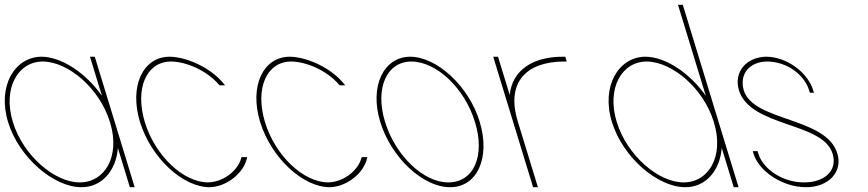

<svg xmlns="http://www.w3.org/2000/svg" viewBox="-77 -789 3613 799"><path d="M-43.4 -281C-89 -430 -16.3 -552 95.4 -553C178.5 -553 281 -485.1 347.3 -389.8L300.5 -543L297.4 -553H317.4L320.5 -543L399.4 -285C399.8 -283.7 400.2 -282.3 400.6 -281L480.4 -20L483.4 -10H463.4L460.4 -20L413.6 -172.9C405.9 -77.3 345.5 -9.3 261.4 -10C147.4 -10 1.8 -133 -43.4 -281ZM-23.4 -281C19.4 -141 151.6 -29 255.3 -30C359.1 -30 423.4 -137.8 381.9 -276.7L380.6 -281C337.5 -422 206.8 -532 101.5 -533C-2.5 -533 -66.5 -422 -23.4 -281Z M847 -449 859.6 -434H836.6L832.1 -439C781.7 -496 698.8 -532 635.5 -533C531.8 -533 483.6 -421 525.6 -281C568.4 -141 685.6 -30 789.3 -30C849.4 -31 911.1 -76 926.6 -130L928 -135H952L947.6 -120C929.3 -62 860.6 -11 795.4 -10C683.2 -10 552.1 -132 505.6 -281C460 -430 517.2 -553 629.4 -553C696 -552 790.8 -512 847 -449Z M1347 -449 1359.6 -434H1336.6L1332.1 -439C1281.7 -496 1198.8 -532 1135.5 -533C1031.8 -533 983.6 -421 1025.6 -281C1068.4 -141 1185.6 -30 1289.3 -30C1349.4 -31 1411.1 -76 1426.6 -130L1428 -135H1452L1447.6 -120C1429.3 -62 1360.6 -11 1295.4 -10C1183.2 -10 1052.1 -132 1005.6 -281C960 -430 1017.2 -553 1129.4 -553C1196 -552 1290.8 -512 1347 -449Z M1505.3 -282C1460 -430 1519.2 -552 1629.4 -553C1741.6 -553 1875.3 -429 1919.3 -282C1964.8 -133 1908.8 -9 1795.4 -10C1683.2 -10 1550.8 -133 1505.3 -282ZM1525.3 -282C1568.4 -141 1685.9 -29 1789.3 -30C1893.9 -30 1943.7 -140 1899.3 -282C1856.5 -422 1740.4 -532 1635.5 -533C1531.8 -533 1482.5 -422 1525.3 -282Z M2044.2 -393.6C2054.3 -496.5 2139.4 -553 2265.4 -553H2275.4L2281.5 -533H2271.5C2113 -533 2029 -446.6 2077 -286.4L2078.3 -282L2081.3 -272L2158.4 -20L2161.4 -10H2141.4L2138.4 -20L2061.3 -272L2058.3 -282C2057.9 -283.4 2057.4 -284.7 2057 -286.1L1978.5 -543L1975.4 -553H1995.4L1998.5 -543Z M2469.3 -282C2424 -430 2496.7 -552 2608.4 -553C2691.5 -553 2794 -485.1 2860.2 -390.2L2747.5 -759L2744.4 -769H2764.4L2767.5 -759L2912.1 -286C2912.5 -284.7 2912.9 -283.3 2913.3 -282L2993.4 -20L2996.4 -10H2976.4L2973.4 -20L2926.5 -173.3C2918.9 -77.3 2858.5 -9.3 2774.4 -10C2660.4 -10 2514.8 -133 2469.3 -282ZM2489.3 -282C2532.4 -141 2664.6 -29 2768.3 -30C2872.1 -30 2936.4 -137.8 2894.6 -277.7L2893.3 -282C2850.5 -422 2719.9 -532 2614.5 -533C2510.5 -533 2446.5 -422 2489.3 -282Z M3307.2 -413 3310.3 -403H3293.3L3290.2 -413C3269.7 -480 3196.1 -532 3117.5 -533C3040.2 -533 2998.9 -479 3018.2 -413C3058.3 -282 3361.9 -303 3407.6 -150C3431.2 -73 3369.8 -9 3275.9 -10C3183.2 -10 3082.2 -73 3058.6 -150L3055.6 -160H3075.6L3078.6 -150C3099.1 -83 3183.4 -29 3269.8 -30C3357.4 -30 3409.4 -82 3387.6 -150C3347.3 -282 3046.3 -259 2998.2 -413C2974.7 -490 3030.1 -552 3111.4 -553C3193.9 -553 3283.7 -490 3307.2 -413Z"/></svg>

Font: Nordica Plus
Style: NordicaClassicUltLtCondOpObl
Weight: 300
Version: Version 1.01